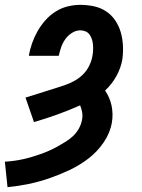

<svg xmlns="http://www.w3.org/2000/svg" viewBox="-65 -558 585 791"><path d="M-34 213 -45 108Q-26 107 -7.5 104.5Q11 102 29.5 98Q48 94 66 88.5Q84 83 101.5 77Q119 71 137 63Q155 55 172 45.5Q189 36 206 25.5Q223 15 237 1.5Q251 -12 260.5 -29.5Q270 -47 273 -65Q276 -80 273.5 -95Q271 -110 265 -124Q218 -103 170.5 -86Q123 -69 75 -55L40 -156Q60 -162 80.5 -168.5Q101 -175 121.5 -181.5Q142 -188 163 -194.5Q184 -201 204 -208Q224 -215 243.5 -226Q263 -237 278.5 -253Q294 -269 303.5 -289Q313 -309 316 -329Q318 -340 318.5 -352Q319 -364 318 -375Q317 -386 313.5 -396.5Q310 -407 304 -415.5Q298 -424 288 -428.5Q278 -433 266 -433Q248 -433 231.5 -422.5Q215 -412 204 -396.5Q193 -381 187 -363.5Q181 -346 177 -328H54Q58 -354 67 -379.5Q76 -405 89.5 -429Q103 -453 121.5 -474Q140 -495 163.5 -510Q187 -525 213.5 -531.5Q240 -538 266 -538Q295 -538 322.5 -532Q350 -526 372.5 -511Q395 -496 410 -473.5Q425 -451 432.5 -425Q440 -399 441.5 -370.5Q443 -342 439 -313Q433 -278 414.5 -244.5Q396 -211 368 -185Q377 -172 384 -156Q391 -140 394.5 -123.5Q398 -107 398.5 -89Q399 -71 396 -54Q389 -11 362.5 28Q336 67 299.5 95Q263 123 221.5 142.5Q180 162 138 176.5Q96 191 52.5 200Q9 209 -34 213Z"/></svg>

Font: Iosevka Curly XBdObl
Style: Regular
Weight: 800
Italic angle: -9°
Monospace: yes
Designer: Belleve Invis
Foundry: Belleve Invis
Version: Version 11.1.0; ttfautohint (v1.8.3)